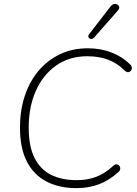

<svg xmlns="http://www.w3.org/2000/svg" viewBox="-20 -962 707 990"><path d="M373 8Q286 8 220.5 -25.5Q155 -59 119 -128Q83 -197 83 -305Q83 -392 107.5 -466.5Q132 -541 178 -596Q224 -651 288.5 -682Q353 -713 433 -713Q500 -713 556 -691Q612 -669 652 -629Q658 -623 659.5 -615.5Q661 -608 658 -602Q655 -596 649.5 -592.5Q644 -589 637 -590Q630 -591 623 -598Q584 -637 537 -654.5Q490 -672 430 -672Q338 -672 270 -624.5Q202 -577 165 -494Q128 -411 128 -304Q128 -207 158.5 -147Q189 -87 244.5 -60Q300 -33 376 -33Q430 -33 475.5 -50Q521 -67 564 -107Q571 -114 578 -114.5Q585 -115 590.5 -111.5Q596 -108 598.5 -102Q601 -96 599.5 -88.5Q598 -81 591 -75Q543 -32 490.5 -12Q438 8 373 8ZM465 -768Q459 -762 452.5 -761Q446 -760 441.5 -763.5Q437 -767 435.5 -773Q434 -779 439 -785L551 -930Q557 -938 565 -940.5Q573 -943 579.5 -941Q586 -939 590.5 -934.5Q595 -930 595 -923Q595 -916 588 -908Z"/></svg>

Font: Nunito ExtraLight
Style: Italic
Weight: 200
Italic angle: -9°
Designer: Vernon Adams
Foundry: Vernon Adams
Version: Version 3.602